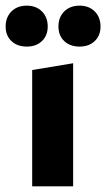

<svg xmlns="http://www.w3.org/2000/svg" viewBox="-45 -660 376 680"><path d="M69 0V-412L214 -436V0ZM50 -495Q16 -495 -4.5 -514.5Q-25 -534 -25 -566Q-25 -599 -4.5 -619.5Q16 -640 50 -640Q83 -640 103.5 -619.5Q124 -599 124 -566Q124 -534 103.5 -514.5Q83 -495 50 -495ZM237 -495Q203 -495 182.5 -514.5Q162 -534 162 -566Q162 -599 182.5 -619.5Q203 -640 237 -640Q270 -640 290.5 -619.5Q311 -599 311 -566Q311 -534 290.5 -514.5Q270 -495 237 -495Z"/></svg>

Font: Ysabeau ExtraBold
Style: Regular
Weight: 800
Designer: Christian Thalmann (Catharsis Fonts)
Version: Version 2.002